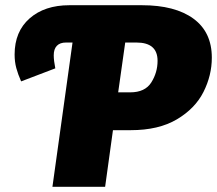

<svg xmlns="http://www.w3.org/2000/svg" viewBox="-20 -716 832 736"><path d="M792 -495Q792 -427 760 -363.5Q728 -300 658 -258.5Q588 -217 481 -217H413L383 0H181L258 -553H233Q210 -553 198 -540.5Q186 -528 186 -504Q186 -484 192 -454L61 -404Q49 -431 42.5 -455Q36 -479 36 -507Q36 -595 93.5 -645.5Q151 -696 246 -696H524Q651 -696 721.5 -644.5Q792 -593 792 -495ZM584 -483Q584 -553 503 -553H460L433 -362H479Q536 -362 560 -400Q584 -438 584 -483Z"/></svg>

Font: Fira Sans Black
Style: Italic
Weight: 900
Italic angle: -8°
Designer: Carrois Corporate & Edenspiekermann AG
Foundry: Carrois Corporate GbR & Edenspiekermann AG
Version: Version 4.203